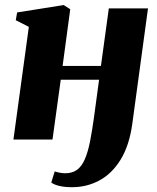

<svg xmlns="http://www.w3.org/2000/svg" viewBox="-20 -566 638 779"><path d="M517 -65.5Q505 23.5 469.8 81Q434.5 138.5 383.5 166Q332.5 193.5 272.5 193.5Q242 193.5 220.2 188.2Q198.5 183 188 174.5L202 129.5Q210 132.5 223 134.8Q236 137 244 137Q273.5 137 292.8 122.8Q312 108.5 324.2 80Q336.5 51.5 344.8 10.5Q353 -30.5 360.5 -84L382 -242.5H226.5L193 0H34.5L97 -457L44 -484L49.5 -515.5L238.5 -545.5L265 -528.5L234 -298.5H389.5L421.5 -532H580.5Z"/></svg>

Font: Merriweather 72pt Black
Style: Italic
Weight: 900
Italic angle: -7.8°
Version: Version 2.101